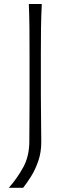

<svg xmlns="http://www.w3.org/2000/svg" viewBox="-20 -752 327 936"><path d="M22.9 163.6H92.8Q111.3 140.1 131.8 107.4Q152.3 74.7 166.7 32.7Q181.2 -9.3 181.2 -59.6Q181.2 -111.8 180.2 -168.9Q179.2 -226.1 179.2 -286.6V-488.3Q179.2 -556.2 179.9 -613.3Q180.7 -670.4 183.6 -732.4H120.6Q123 -670.4 123.5 -613.3Q124 -556.2 124 -488.3V-257.8L123 -64Q123 8.3 94.2 61.8Q65.4 115.2 22.9 163.6Z"/></svg>

Font: Pinar-VF
Style: Regular
Weight: 300
Designer: Amin Abedi
Version: Version 3.0